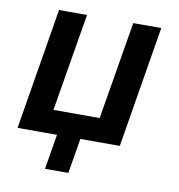

<svg xmlns="http://www.w3.org/2000/svg" viewBox="-77 -590 754 810"><g transform="rotate(10 300.0 -185.0)"><path d="M269 150H169L194 0H25L111 -520H231L161 -101H359L429 -520H549L463 0H294Z"/></g></svg>

Font: Iosevka Extended Oblique
Style: Bold
Weight: 700
Width: 7
Italic angle: -9°
Monospace: yes
Designer: Belleve Invis
Foundry: Belleve Invis
Version: Version 32.5.0; ttfautohint (v1.8.4)